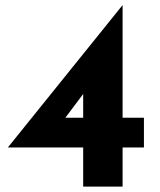

<svg xmlns="http://www.w3.org/2000/svg" viewBox="-20 -691 593 711"><path d="M434 -255V-671H433L10 -146V-145H288V0H434V-145H513V-255ZM222 -255 288 -343V-255Z"/></svg>

Font: Hejaz SemiBold
Style: Regular
Weight: 600
Designer: Bandar Raffah (Arabic) and Santiago Orozco (Latin)
Foundry: Caramella and Typemade
Version: Version 1.010;hotconv 1.0.109;makeotfexe 2.5.65596